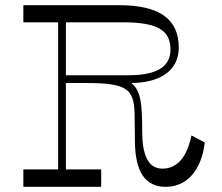

<svg xmlns="http://www.w3.org/2000/svg" viewBox="-20 -720 857 740"><path d="M718 -198C706 -139 677 -70 606 -70C550 -70 528 -125 528 -214C528 -315 524 -371 486 -400C606 -401 669 -455 669 -536C669 -649 592 -700 438 -700H70V-634H204V-67H70V0H370V-67H234V-400H314C480 -400 499 -373 499 -263L500 -179C500 -56 541 0 618 0C724 0 762 -100 769 -171ZM234 -430V-634H454C591 -634 637 -601 637 -529C637 -466 590 -430 475 -430Z"/></svg>

Font: Space Cowgirl Light
Style: Regular
Weight: 300
Designer: Valery Marier
Foundry: Valery Marier
Version: Version 1.000;hotconv 1.0.109;makeotfexe 2.5.65596